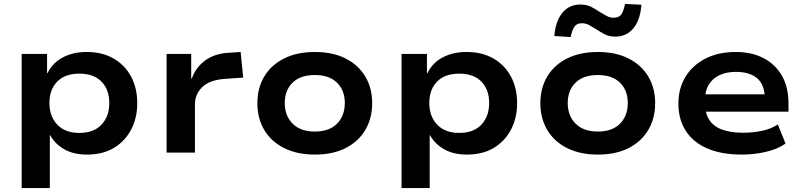

<svg xmlns="http://www.w3.org/2000/svg" viewBox="-20 -775 4079 975"><path d="M90 180V-501H219V-403H221Q247 -456 299 -483.5Q351 -511 420 -511Q500 -511 557.5 -477.5Q615 -444 646 -385.5Q677 -327 677 -251Q677 -177 646.5 -118Q616 -59 559.5 -24.5Q503 10 421 10Q354 10 306.5 -17Q259 -44 235 -88H233V180ZM383 -100Q456 -100 495.5 -142Q535 -184 535 -252Q535 -320 495.5 -360.5Q456 -401 383 -401Q310 -401 270.5 -360.5Q231 -320 231 -252Q231 -184 271 -142Q311 -100 383 -100Z M826 0V-501H951V-376H954Q974 -433 1022 -468Q1070 -503 1140 -507L1202 -511L1215 -381L1116 -374Q1044 -368 1007 -332.5Q970 -297 970 -246V0Z M1579 10Q1489 10 1423 -23Q1357 -56 1322 -115Q1287 -174 1287 -251Q1287 -328 1322 -386.5Q1357 -445 1422.5 -478Q1488 -511 1579 -511Q1670 -511 1735 -478Q1800 -445 1835 -386.5Q1870 -328 1870 -251Q1870 -174 1835 -115Q1800 -56 1735 -23Q1670 10 1579 10ZM1579 -107Q1652 -107 1691.5 -147Q1731 -187 1731 -252Q1731 -316 1691.5 -355Q1652 -394 1579 -394Q1505 -394 1465.5 -355Q1426 -316 1426 -252Q1426 -187 1466 -147Q1506 -107 1579 -107Z M2019 180V-501H2148V-403H2150Q2176 -456 2228 -483.5Q2280 -511 2349 -511Q2429 -511 2486.5 -477.5Q2544 -444 2575 -385.5Q2606 -327 2606 -251Q2606 -177 2575.5 -118Q2545 -59 2488.5 -24.5Q2432 10 2350 10Q2283 10 2235.5 -17Q2188 -44 2164 -88H2162V180ZM2312 -100Q2385 -100 2424.5 -142Q2464 -184 2464 -252Q2464 -320 2424.5 -360.5Q2385 -401 2312 -401Q2239 -401 2199.5 -360.5Q2160 -320 2160 -252Q2160 -184 2200 -142Q2240 -100 2312 -100Z M3016 10Q2926 10 2860 -23Q2794 -56 2759 -115Q2724 -174 2724 -251Q2724 -328 2759 -386.5Q2794 -445 2859.5 -478Q2925 -511 3016 -511Q3107 -511 3172 -478Q3237 -445 3272 -386.5Q3307 -328 3307 -251Q3307 -174 3272 -115Q3237 -56 3172 -23Q3107 10 3016 10ZM3016 -107Q3089 -107 3128.5 -147Q3168 -187 3168 -252Q3168 -316 3128.5 -355Q3089 -394 3016 -394Q2942 -394 2902.5 -355Q2863 -316 2863 -252Q2863 -187 2903 -147Q2943 -107 3016 -107ZM2878 -587 2795 -592Q2801 -667 2835.5 -709.5Q2870 -752 2928 -752Q2960 -752 2983.5 -739.5Q3007 -727 3026 -714Q3042 -705 3059 -695Q3076 -685 3096 -685Q3124 -685 3135.5 -702.5Q3147 -720 3154 -755L3237 -751Q3232 -675 3197 -632Q3162 -589 3105 -589Q3072 -589 3048.5 -602Q3025 -615 3005 -628Q2989 -638 2972 -647.5Q2955 -657 2935 -657Q2909 -657 2897 -639.5Q2885 -622 2878 -587Z M3747 10Q3644 10 3572 -21Q3500 -52 3462.5 -110.5Q3425 -169 3425 -249Q3425 -325 3460 -383.5Q3495 -442 3560.5 -476.5Q3626 -511 3716 -511Q3798 -511 3858 -479.5Q3918 -448 3951 -390Q3984 -332 3984 -250V-208H3537V-296H3882L3864 -276Q3863 -345 3825 -377.5Q3787 -410 3717 -410Q3670 -410 3635 -394Q3600 -378 3580 -346.5Q3560 -315 3560 -268V-253Q3560 -201 3581 -167.5Q3602 -134 3645 -117.5Q3688 -101 3755 -101Q3803 -101 3849 -110.5Q3895 -120 3930 -143L3969 -46Q3928 -17 3868 -3.5Q3808 10 3747 10Z"/></svg>

Font: Nunito Sans 7pt SemiExpanded
Style: Bold
Weight: 700
Width: 6
Designer: Vernon Adams
Foundry: Vernon Adams
Version: Version 3.101;gftools[0.9.27]